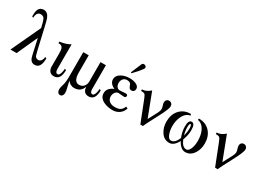

<svg xmlns="http://www.w3.org/2000/svg" viewBox="-28 -1520 3423 2522"><g transform="rotate(30 1684.0 -259.0)"><path d="M481.9 -134.3Q481.9 16.1 388.2 15.6Q340.8 15.6 318.8 -26.9Q308.6 -44.9 294.4 -111.3L250 -312.5L108.4 0H15.1L223.1 -446.3Q217.8 -470.2 205.6 -517.1Q191.4 -565.4 182.6 -576.7Q166 -601.1 127.4 -601.1Q95.2 -601.1 78.1 -571.3Q64 -545.4 65.4 -511.2L44.4 -520.5Q44.4 -589.4 57.1 -621.6Q78.6 -672.4 136.7 -672.4Q194.3 -672.4 224.6 -599.6Q233.4 -578.1 256.8 -477.1L329.1 -163.1Q342.8 -105.5 347.2 -95.7Q362.8 -63.5 400.9 -63.5Q426.8 -63.5 444.3 -91.8Q458.5 -114.7 460.4 -144Z M782.7 -129.9Q782.7 19.5 681.6 19.5Q639.6 19.5 617.4 -7.3Q595.2 -34.2 595.2 -76.7V-265.1Q595.2 -329.1 587.4 -350.6Q571.8 -391.6 519.5 -387.7V-412.1Q606 -420.9 676.8 -460.9V-86.9Q676.8 -28.3 714.8 -28.3Q736.8 -28.3 750.5 -75.2Q759.8 -107.4 760.7 -139.2Z M1310.5 -127.9Q1310.5 21 1209 20.5Q1166.5 20.5 1144.3 -6.3Q1122.1 -33.2 1122.1 -77.6Q1090.3 19.5 989.3 19.5Q959 19.5 930.7 3.4Q902.3 -12.7 893.6 -40.5Q893.6 -4.9 908.4 49.1Q923.3 103 923.3 132.8Q923.3 156.7 912.6 173.3Q898.9 192.9 877 192.9Q855 192.9 841.3 173.3Q830.1 156.7 830.1 132.8Q830.1 111.3 837.9 83Q845.2 58.6 851.6 34.2Q860.8 -6.8 860.8 -64.9V-448.7H943.4V-189.9Q943.4 -49.3 1025.4 -48.8Q1068.8 -48.8 1095.5 -79.1Q1122.1 -109.4 1122.1 -153.3V-448.7H1204.1V-86.4Q1204.1 -28.8 1241.7 -28.3Q1264.6 -28.3 1277.8 -73.7Q1287.1 -104.5 1289.1 -137.7Z M1734.9 -98.6Q1718.3 -43.5 1674.3 -12Q1630.4 19.5 1571.8 19.5Q1494.1 19.5 1436 -9.3Q1361.8 -45.9 1361.3 -116.2Q1361.3 -196.8 1456.5 -234.9Q1376.5 -270.5 1376.5 -335.9Q1376.5 -396 1441.4 -430.2Q1494.6 -458 1560.1 -458Q1612.3 -458 1651.9 -442.4Q1706.5 -420.9 1706.5 -376Q1706.5 -356.9 1693.8 -342.5Q1681.2 -328.1 1661.1 -328.1Q1631.8 -328.1 1620.1 -352.1Q1610.8 -373.5 1601.1 -395.5Q1584.5 -419.4 1543.5 -419.4Q1506.8 -419.4 1485.6 -393.6Q1464.4 -367.7 1464.4 -330.6Q1464.4 -299.8 1480 -277.8Q1497.6 -253.4 1527.8 -252.9Q1543 -252.9 1571.8 -255.9Q1600.6 -258.8 1614.7 -258.8Q1645 -258.8 1644.5 -235.8Q1644.5 -209 1613.8 -209Q1601.1 -209 1574.2 -212.2Q1547.4 -215.3 1533.7 -215.3Q1502 -215.3 1482.4 -188Q1462.9 -160.6 1462.9 -127.4Q1462.9 -80.6 1496.6 -54.7Q1527.3 -30.8 1575.2 -30.8Q1629.9 -30.8 1657.2 -46.9Q1688 -64.5 1706.5 -111.3ZM1669.9 -677.2Q1669.9 -662.1 1616.7 -600.6Q1582 -562.5 1546.9 -524.4L1535.2 -533.2Q1556.6 -587.9 1603 -693.8Q1611.8 -711.4 1633.3 -710.9Q1647 -710.9 1658.4 -701.2Q1669.9 -691.4 1669.9 -677.2Z M2211.4 -404.3Q2211.4 -362.3 2129.9 -209.5Q2035.2 -30.8 2023.9 0H1985.4L1857.9 -324.2Q1841.3 -366.2 1827.9 -377Q1814.5 -387.7 1772.5 -387.7V-410.6Q1834.5 -410.6 1896 -465.8L2031.7 -110.8L2106 -251Q2125.5 -288.1 2126 -316.4Q2126 -332 2116.5 -361.3Q2106.9 -390.6 2106.9 -406.7Q2106.9 -429.7 2121.1 -445.1Q2135.3 -460.4 2158.2 -460.4Q2182.1 -460.4 2196.8 -444.3Q2211.4 -428.2 2211.4 -404.3Z M2843.8 -207Q2843.8 -120.6 2802.7 -56.2Q2754.4 19.5 2673.8 19.5Q2606 19.5 2552.7 -77.6Q2501.5 19.5 2431.6 19.5Q2351.1 19.5 2303.7 -55.2Q2262.7 -120.1 2262.2 -206.5Q2262.2 -313.5 2322.3 -381.8Q2385.7 -453.1 2491.7 -453.1L2498 -431.2Q2426.3 -419.4 2389.2 -339.4Q2358.9 -275.9 2358.9 -192.4Q2358.9 -137.7 2374.5 -88.4Q2396 -18.1 2439 -18.1Q2496.1 -18.1 2536.6 -113.3Q2504.4 -194.8 2504.4 -272.9Q2504.4 -369.6 2552.7 -369.6Q2602.5 -369.6 2602.5 -271.5Q2602.5 -193.8 2570.8 -113.3Q2608.9 -18.6 2667.5 -18.1Q2710 -18.1 2732.4 -88.4Q2747.6 -138.2 2747.1 -192.9Q2747.1 -275.9 2717.8 -340.3Q2680.7 -419.4 2608.9 -431.2L2614.3 -453.1Q2720.2 -453.1 2783.7 -381.8Q2843.8 -314 2843.8 -207ZM2570.8 -275.4Q2570.8 -335.4 2552.7 -335.4Q2537.1 -335.4 2536.6 -279.3Q2536.6 -221.7 2554.2 -161.1Q2570.8 -220.2 2570.8 -275.4Z M3345.2 -404.3Q3345.2 -362.3 3263.7 -209.5Q3168.9 -30.8 3157.7 0H3119.1L2991.7 -324.2Q2975.1 -366.2 2961.7 -377Q2948.2 -387.7 2906.2 -387.7V-410.6Q2968.3 -410.6 3029.8 -465.8L3165.5 -110.8L3239.7 -251Q3259.3 -288.1 3259.8 -316.4Q3259.8 -332 3250.2 -361.3Q3240.7 -390.6 3240.7 -406.7Q3240.7 -429.7 3254.9 -445.1Q3269 -460.4 3292 -460.4Q3315.9 -460.4 3330.6 -444.3Q3345.2 -428.2 3345.2 -404.3Z"/></g></svg>

Font: Accordance
Style: Regular
Weight: 400
Version: Version 1.1 (build May 11, 2018) Miklal Software Solutions, 